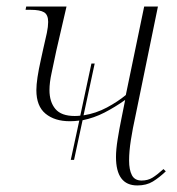

<svg xmlns="http://www.w3.org/2000/svg" viewBox="-20 -556 541 586"><path d="M196 -68 222 -188Q207 -186 193 -186Q147 -186 119 -209Q91 -232 91 -281Q91 -313 105 -375L112 -407Q119 -436 123 -455.5Q127 -475 127 -489Q127 -511 114.5 -518.5Q102 -526 74 -526H58L60 -536H183L152 -402Q144 -363 137.5 -333.5Q131 -304 131 -281Q131 -245 149 -223.5Q167 -202 208 -202Q216 -202 225 -203L259 -362H269L235 -204Q273 -210 306.5 -228Q340 -246 364 -266L420 -536H462L393 -200Q385 -164 379.5 -129Q374 -94 374 -66Q374 -38 382.5 -21.5Q391 -5 412 -5Q431 -5 445 -13.5Q459 -22 479 -40L486 -33Q466 -14 446.5 -2Q427 10 399 10Q334 10 334 -77Q334 -99 339 -130.5Q344 -162 351 -196L362 -251Q331 -229 299 -212.5Q267 -196 232 -189L206 -68Z"/></svg>

Font: Noto Serif Display SemiCondensed ExtraLight
Style: Italic
Weight: 200
Width: 4
Italic angle: -12°
Designer: Monotype Design Team
Foundry: Monotype Imaging Inc.
Version: Version 2.009